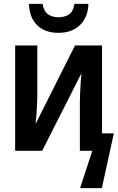

<svg xmlns="http://www.w3.org/2000/svg" viewBox="-20 -776 606 988"><path d="M280 -607Q211 -607 171 -646.5Q131 -686 129 -756H199Q206 -716 228.5 -701.5Q251 -687 281 -687Q312 -687 334.5 -701.5Q357 -716 363 -756H435Q433 -688 392 -647.5Q351 -607 280 -607ZM58 0V-542H172V-285Q172 -265 170.5 -235.5Q169 -206 167 -179Q165 -152 163 -138L366 -542H505V-90H566L504 192H392L455 0H391V-251Q391 -274 392.5 -302Q394 -330 395.5 -356.5Q397 -383 399 -399L197 0Z"/></svg>

Font: Noto Sans Mono SemiCondensed SemiBold
Style: Regular
Weight: 600
Width: 4
Designer: Monotype Design Team
Foundry: Monotype Imaging Inc.
Version: Version 2.014; ttfautohint (v1.8.4.7-5d5b)